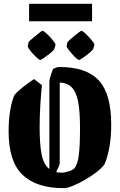

<svg xmlns="http://www.w3.org/2000/svg" viewBox="-20 -972 626 1003"><path d="M199 -527Q194 -479 190.5 -420Q187 -361 187 -306Q187 -222 197 -167.5Q207 -113 238 -89V-545Q238 -554 243.5 -572.5Q249 -591 257 -612Q265 -616 274 -619Q283 -622 290 -622Q432 -622 496.5 -551.5Q561 -481 561 -322Q561 -254 551 -200.5Q541 -147 526 -114Q511 -93 482.5 -71.5Q454 -50 421 -31Q388 -12 359 -0.5Q330 11 314 11Q170 11 97.5 -59Q25 -129 25 -285Q25 -345 33 -393.5Q41 -442 55 -475Q70 -493 98 -515.5Q126 -538 158 -559ZM292 -119Q292 -113 286.5 -101Q281 -89 273 -73Q287 -70 304 -70Q316 -70 337.5 -76.5Q359 -83 368 -92Q386 -113 392 -163.5Q398 -214 398 -303Q398 -388 388.5 -439Q379 -490 356 -514.5Q333 -539 292 -541ZM132 -861V-952H461V-861ZM332 -751Q333 -753 343 -762.5Q353 -772 366.5 -783Q380 -794 391.5 -802.5Q403 -811 405 -811Q410 -811 421 -801.5Q432 -792 444.5 -778.5Q457 -765 465.5 -753.5Q474 -742 473 -738L467 -716Q466 -713 456 -703.5Q446 -694 432.5 -684Q419 -674 408 -666.5Q397 -659 393 -659Q388 -659 377.5 -668.5Q367 -678 355.5 -691Q344 -704 336 -715Q328 -726 328 -730ZM129 -751Q129 -753 139.5 -762.5Q150 -772 163.5 -783Q177 -794 188 -802.5Q199 -811 202 -811Q207 -811 218 -801.5Q229 -792 241.5 -778.5Q254 -765 262.5 -753.5Q271 -742 270 -738L264 -716Q263 -713 253 -703.5Q243 -694 229.5 -684Q216 -674 205 -666.5Q194 -659 190 -659Q185 -659 174.5 -668.5Q164 -678 152 -691Q140 -704 132.5 -715Q125 -726 125 -730Z"/></svg>

Font: Grenze Gotisch ExtraBold
Style: Regular
Weight: 800
Designer: Renata Polastri
Foundry: Omnibus-Type
Version: Version 1.001